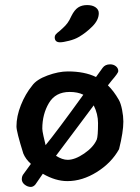

<svg xmlns="http://www.w3.org/2000/svg" viewBox="-20 -713 552 758"><path d="M370 -661Q370 -634 344.5 -608.5Q319 -583 291 -567Q276 -558 252.5 -552Q229 -546 217 -546Q196 -546 196 -566Q196 -572 200 -577Q204 -582 217 -592Q221 -596 229.5 -603.5Q238 -611 246 -621.5Q254 -632 262 -650Q274 -674 288.5 -683.5Q303 -693 324 -693Q345 -693 357.5 -684Q370 -675 370 -661ZM467 -233Q467 -192 450 -124Q420 -70 362.5 -34Q305 2 246 2Q199 2 149 -27L120 15Q117 19 112 22Q107 25 102 25Q89 25 77.5 16Q66 7 66 -6Q66 -15 70 -22L102 -66Q81 -85 72 -107Q45 -193 45 -214Q45 -254 62.5 -298Q80 -342 107 -375Q124 -399 167.5 -415Q211 -431 248 -431Q314 -431 359 -409Q378 -436 385 -445Q395 -459 415 -459Q428 -459 437.5 -451.5Q447 -444 447 -432Q447 -425 421 -395L406 -376Q429 -354 449 -319Q457 -305 462 -279.5Q467 -254 467 -233ZM255 -350Q199 -350 173 -306Q147 -262 147 -205Q147 -197 151.5 -176.5Q156 -156 160 -140Q203 -192 309 -339Q287 -350 255 -350ZM367 -227Q367 -263 350 -297L288 -214Q241 -152 201 -98Q226 -82 247 -82Q276 -82 312.5 -107Q349 -132 362 -162Q367 -175 367 -227Z"/></svg>

Font: Itim
Style: Regular
Weight: 400
Designer: Suppakit Chalermlarp
Version: Version 1.002g